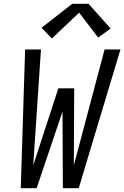

<svg xmlns="http://www.w3.org/2000/svg" viewBox="-20 -997 658 1017"><path d="M90 0 113 -735H197L156 -121L289 -529H373L371 -121L534 -735H618L397 0H313L311 -406L174 0ZM255 -793 200 -850 363 -977H449L566 -846L500 -798L399 -930Z"/></svg>

Font: Iosevka SS04 Extended Oblique
Style: Regular
Weight: 400
Width: 7
Italic angle: -9°
Monospace: yes
Designer: Belleve Invis
Foundry: Belleve Invis
Version: Version 19.0.0; ttfautohint (v1.8.4)